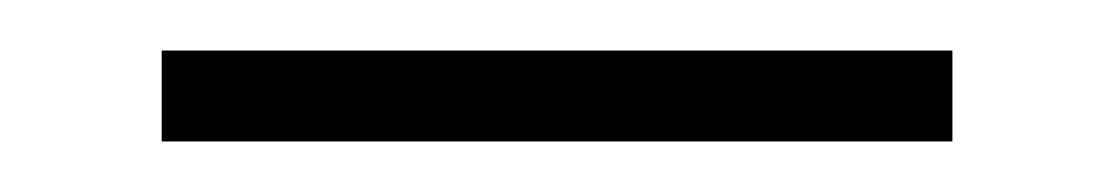

<svg xmlns="http://www.w3.org/2000/svg" viewBox="-20 -630 441 76"><path d="M44 -610H357V-574H44Z"/></svg>

Font: Sarabun Thin
Style: Regular
Weight: 250
Designer: Suppakit Chalermlarp | Katatrad Co.,Ltd.
Foundry: Cadson Demak Co.,Ltd.
Version: Version 1.000; ttfautohint (v1.6)